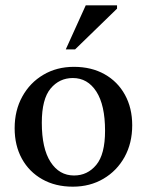

<svg xmlns="http://www.w3.org/2000/svg" viewBox="-20 -690 551 721"><path d="M253.5 11Q188 11 138.8 -16.8Q89.5 -44.5 62.2 -94Q35 -143.5 35 -208.5Q35 -275.5 63.8 -327.5Q92.5 -379.5 142.8 -409.2Q193 -439 257.5 -439Q323.5 -439 372.8 -411.2Q422 -383.5 449.2 -334Q476.5 -284.5 476.5 -219.5Q476.5 -152.5 447.8 -100.5Q419 -48.5 368.5 -18.8Q318 11 253.5 11ZM258 -31Q308.5 -31 341.5 -70.8Q374.5 -110.5 374.5 -199Q374.5 -295.5 341.8 -346.2Q309 -397 253.5 -397Q203 -397 170 -357.5Q137 -318 137 -229Q137 -132.5 169.8 -81.8Q202.5 -31 258 -31ZM227 -504.5 302 -670H419.5V-657.5L262 -504.5Z"/></svg>

Font: Newsreader Text Medium
Style: Regular
Weight: 500
Designer: Hugues Gentile
Foundry: Production Type
Version: Version 1.001